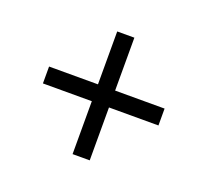

<svg xmlns="http://www.w3.org/2000/svg" viewBox="-83 -673 683 631"><g transform="rotate(20 258.0 -357.5)"><path d="M227 -328V-143H287V-328H460V-387H287V-572H227V-387H56V-328Z"/></g></svg>

Font: Noto Serif Sinhala SemiCondensed
Style: Regular
Weight: 400
Width: 4
Designer: Jelle Bosma - Monotype Design Team
Foundry: Monotype Imaging Inc.
Version: Version 2.007